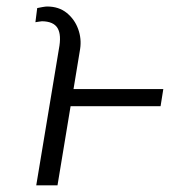

<svg xmlns="http://www.w3.org/2000/svg" viewBox="-20 -558 557 578"><path d="M153.1 0H89.1L157.3 -410.5Q165.5 -452.8 153.4 -473.2Q141.3 -493.6 106.2 -494Q103.7 -493.6 96.4 -492.7Q89.1 -491.8 86.6 -491.1L92 -533.7Q98.4 -535.2 108 -536.8Q117.5 -538.4 121.8 -538.4Q157.3 -538.4 181.1 -519Q204.9 -499.6 215.4 -470.3Q225.9 -441.1 221.2 -410.5L201.3 -289.8H471.6L463.4 -238.3H192.5Z"/></svg>

Font: Inter UI Extra Light
Style: Italic
Weight: 200
Italic angle: -9.39999°
Designer: Rasmus Andersson
Foundry: rsms
Version: 3.2;8d6f07862